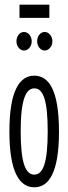

<svg xmlns="http://www.w3.org/2000/svg" viewBox="-20 -789 290 817"><path d="M63 -713H190V-769H63ZM82 -574C100 -574 115 -592 115 -613C115 -635 100 -653 82 -653C64 -653 50 -635 50 -613C50 -592 65 -574 82 -574ZM170 -574C188 -574 203 -592 203 -613C203 -635 188 -653 170 -653C152 -653 138 -635 138 -613C138 -592 153 -574 170 -574ZM126 8C188 8 231 -55 231 -229C231 -405 188 -467 126 -467C64 -467 20 -405 20 -229C20 -55 64 8 126 8ZM126 -46C89 -46 68 -95 68 -230C68 -368 91 -413 126 -413C162 -413 183 -368 183 -230C183 -95 163 -46 126 -46Z"/></svg>

Font: Inconsolata UltraCondensed Thin
Style: Regular
Weight: 100
Width: 1
Monospace: yes
Designer: Raph Levien, Cyreal, Brenton Simpson
Foundry: Raph Levien, Cyreal, Google
Version: Version 3.100